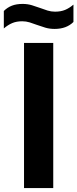

<svg xmlns="http://www.w3.org/2000/svg" viewBox="-60 -959 395 979"><path d="M62.5 0V-740H211.5V0ZM218.5 -811.5Q193 -811.5 171 -818Q149 -824.5 128.5 -832Q110 -839 91.5 -844.8Q73 -850.5 53.5 -850.5Q24 -850.5 2.2 -841.2Q-19.5 -832 -40.5 -814V-903Q-22.5 -921 0.5 -930Q23.5 -939 55.5 -939Q81 -939 103 -932.2Q125 -925.5 145.5 -918Q164 -911 182.5 -905.2Q201 -899.5 220.5 -899.5Q250 -899.5 271.8 -908.5Q293.5 -917.5 314.5 -935.5V-847Q279 -811.5 218.5 -811.5Z"/></svg>

Font: Encode Sans Semi Condensed
Style: Bold
Weight: 700
Width: 4
Designer: Multiple Designers
Foundry: Impallari Type
Version: Version 3.000; ttfautohint (v1.8.3) -l 8 -r 50 -G 200 -x 14 